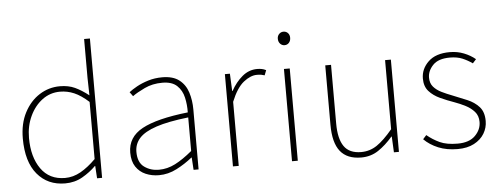

<svg xmlns="http://www.w3.org/2000/svg" viewBox="-49 -850 2576 991"><g transform="rotate(-5 1239.0 -355.0)"><path d="M252 12Q162 12 108 -52.5Q54 -117 54 -238Q54 -315 83.5 -371.5Q113 -428 161.5 -459Q210 -490 268 -490Q312 -490 345.5 -474.5Q379 -459 416 -430L414 -520V-722H444V0H418L414 -64H412Q382 -34 342 -11Q302 12 252 12ZM254 -16Q296 -16 335 -38Q374 -60 414 -100V-396Q374 -432 339 -447Q304 -462 266 -462Q215 -462 174.5 -432Q134 -402 110 -351Q86 -300 86 -238Q86 -139 129.5 -77.5Q173 -16 254 -16Z M738 12Q701 12 669.5 -1.5Q638 -15 619 -43.5Q600 -72 600 -117Q600 -197 676 -238.5Q752 -280 914 -298Q915 -337 906.5 -375Q898 -413 872 -437.5Q846 -462 796 -462Q745 -462 704 -442.5Q663 -423 640 -406L624 -428Q639 -440 665 -454.5Q691 -469 725 -479.5Q759 -490 798 -490Q854 -490 886 -465Q918 -440 931 -399Q944 -358 944 -310V0H918L914 -64H912Q875 -34 830.5 -11Q786 12 738 12ZM740 -16Q784 -16 825 -37Q866 -58 914 -98V-272Q809 -260 747.5 -239.5Q686 -219 659 -189Q632 -159 632 -118Q632 -63 664.5 -39.5Q697 -16 740 -16Z M1122 0V-478H1148L1152 -388H1154Q1178 -432 1212.5 -461Q1247 -490 1290 -490Q1302 -490 1313 -488Q1324 -486 1336 -480L1326 -454Q1317 -457 1308.5 -458.5Q1300 -460 1286 -460Q1253 -460 1217 -431.5Q1181 -403 1152 -332V0Z M1428 0V-478H1458V0ZM1442 -600Q1429 -600 1419.5 -610Q1410 -620 1410 -636Q1410 -651 1419.5 -660.5Q1429 -670 1442 -670Q1456 -670 1465 -660.5Q1474 -651 1474 -636Q1474 -620 1465 -610Q1456 -600 1442 -600Z M1786 12Q1713 12 1677.5 -32.5Q1642 -77 1642 -170V-478H1672V-174Q1672 -95 1699.5 -55.5Q1727 -16 1788 -16Q1833 -16 1870 -41Q1907 -66 1952 -120V-478H1982V0H1956L1952 -82H1950Q1914 -40 1875 -14Q1836 12 1786 12Z M2286 12Q2229 12 2185.5 -6Q2142 -24 2112 -54L2130 -74Q2160 -49 2195.5 -32.5Q2231 -16 2288 -16Q2348 -16 2379 -47Q2410 -78 2410 -118Q2410 -150 2391.5 -171Q2373 -192 2345.5 -206Q2318 -220 2290 -230Q2253 -243 2218 -259Q2183 -275 2160.5 -300Q2138 -325 2138 -366Q2138 -416 2176.5 -453Q2215 -490 2288 -490Q2327 -490 2361 -476.5Q2395 -463 2420 -442L2402 -422Q2378 -439 2351 -450.5Q2324 -462 2286 -462Q2226 -462 2198 -432.5Q2170 -403 2170 -368Q2170 -339 2186 -320.5Q2202 -302 2227.5 -289.5Q2253 -277 2282 -266Q2320 -251 2357 -235.5Q2394 -220 2418 -193.5Q2442 -167 2442 -120Q2442 -85 2424 -55Q2406 -25 2371 -6.5Q2336 12 2286 12Z"/></g></svg>

Font: Source Sans 3 Variable
Style: Regular
Weight: 200
Designer: Paul D. Hunt
Foundry: Adobe Systems Incorporated
Version: Version 3.026